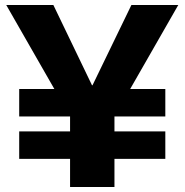

<svg xmlns="http://www.w3.org/2000/svg" viewBox="-20 -750 741 770"><path d="M261 0V-283L5 -730H194L349 -408H351L507 -730H695L439 -283V0ZM57 -113V-223H643V-113ZM57 -283V-393H643V-283Z"/></svg>

Font: M PLUS 1 ExtraBold
Style: Regular
Weight: 800
Designer: Coji Morishita
Foundry: UNDERFOREST DESIGN
Version: Version 1.001